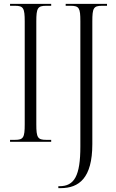

<svg xmlns="http://www.w3.org/2000/svg" viewBox="-20 -734 602 994"><path d="M32 0H245V-10H219C175 -10 168 -22 168 -90V-623C168 -692 175 -704 219 -704H245V-714H32V-704H58C101 -704 108 -692 108 -623V-90C108 -22 101 -10 58 -10H32ZM282 240H294C389 240 458 188 458 12V-623C458 -692 464 -704 508 -704H534V-714H320V-704H346C390 -704 396 -692 396 -624V25C396 176 365 230 288 230H282Z"/></svg>

Font: Noto Serif Display ExtraCondensed Light
Style: Regular
Weight: 300
Width: 2
Designer: Monotype Design Team
Foundry: Monotype Imaging Inc.
Version: Version 2.009